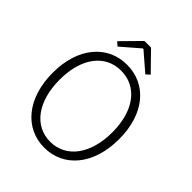

<svg xmlns="http://www.w3.org/2000/svg" viewBox="-255 -1076 1236 1236"><g transform="rotate(45 363.0 -458.0)"><path d="M362 13C540 13 665 -135 665 -367C665 -598 540 -742 362 -742C186 -742 60 -598 60 -367C60 -135 186 13 362 13ZM362 -41C218 -41 123 -169 123 -367C123 -565 218 -688 362 -688C507 -688 603 -565 603 -367C603 -169 507 -41 362 -41ZM210 -804 236 -781 360 -888H365L489 -781L515 -804L393 -929H333Z"/></g></svg>

Font: Source Han Sans SC Light
Style: Regular
Weight: 300
Designer: Ryoko NISHIZUKA (kana & ideographs); Paul D. Hunt (Latin, Greek & Cyrillic); Wenlong ZHANG (bopomofo); Sandoll Communica
Foundry: Adobe Systems Incorporated
Version: Version 1.004;PS 1.004;hotconv 1.0.82;makeotf.lib2.5.63406